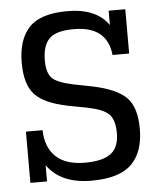

<svg xmlns="http://www.w3.org/2000/svg" viewBox="-54 -790 706 851"><g transform="rotate(-5 299.5 -365.0)"><path d="M122 0V-72Q183 14 319 14Q443 14 497.5 -39.5Q552 -93 552 -197Q552 -293 508.5 -336.5Q465 -380 358 -402L277 -418Q204 -433 181.5 -456.5Q159 -480 159 -535Q159 -600 189 -631Q219 -662 299 -662Q447 -662 460 -533H534V-730H460V-666Q406 -744 277 -744Q157 -744 106.5 -690Q56 -636 56 -533Q56 -437 97.5 -392Q139 -347 244 -326L328 -310Q398 -296 423.5 -271Q449 -246 449 -186Q449 -124 413 -96Q377 -68 297 -68Q212 -68 168 -109.5Q124 -151 122 -228H48V0Z"/></g></svg>

Font: Glegoo
Style: Bold
Weight: 700
Version: Version 2.0.1; ttfautohint (v0.9) -r 48 -G 60